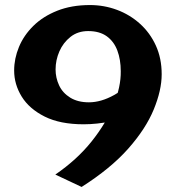

<svg xmlns="http://www.w3.org/2000/svg" viewBox="-20 -730 709 760"><path d="M303 10 199 -39Q285 -98 342.5 -170Q400 -242 429.5 -314.5Q459 -387 458 -448Q458 -494 444.5 -530Q431 -566 402.5 -586.5Q374 -607 329 -607Q288 -607 259 -584Q230 -561 215 -526.5Q200 -492 200 -455Q200 -422 214 -392Q228 -362 258 -343.5Q288 -325 332 -325Q380 -325 432 -354Q484 -383 526 -441L533 -284Q479 -262 421.5 -250Q364 -238 311 -238Q218 -238 157 -268.5Q96 -299 66 -347.5Q36 -396 36 -451Q36 -498 55 -544Q74 -590 112 -627.5Q150 -665 206.5 -687.5Q263 -710 336 -710Q392 -710 443 -691Q494 -672 534 -636Q574 -600 597 -549.5Q620 -499 620 -436Q620 -373 588.5 -296.5Q557 -220 487.5 -141.5Q418 -63 303 10Z"/></svg>

Font: Marhey Medium
Style: Regular
Weight: 500
Designer: Nur Syamsi & Bustanul Arifin
Foundry: Namelatype
Version: Version 1.000